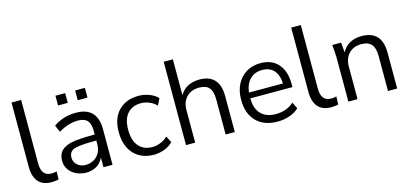

<svg xmlns="http://www.w3.org/2000/svg" viewBox="-64 -1183 3487 1638"><g transform="rotate(-15 1680.0 -363.5)"><path d="M232 9Q154 9 115 -36.5Q76 -82 76 -168V-736H161V-175Q161 -63 249 -63Q275 -63 296 -69L294 2Q262 9 232 9Z M539 7Q506 7 471 -4.5Q436 -16 410 -40Q364 -82 364 -144Q364 -200 395 -231.5Q426 -263 487 -276Q546 -289 691 -289V-323Q691 -383 665.5 -412Q640 -441 583 -441Q497 -441 411 -388L384 -449Q419 -475 470 -492.5Q521 -510 583 -510Q771 -510 771 -314V0H691V-85Q668 -37 627.5 -15Q587 7 539 7ZM551 -58Q586 -58 618 -74Q650 -90 670.5 -123Q691 -156 691 -207V-236Q590 -236 537 -228.5Q484 -221 469 -204Q448 -185 448 -150Q448 -111 477 -84.5Q506 -58 551 -58ZM627 -609V-695H713V-609ZM453 -609V-695H539V-609Z M1136 9Q1062 9 1007.5 -23Q953 -55 923.5 -114Q894 -173 894 -254Q894 -377 960 -444Q1026 -511 1136 -511Q1185 -511 1230 -494Q1275 -477 1305 -446L1276 -388Q1246 -417 1210.5 -431Q1175 -445 1141 -445Q1063 -445 1020 -396Q977 -347 977 -253Q977 -159 1020 -108.5Q1063 -58 1141 -58Q1174 -58 1209.5 -71.5Q1245 -85 1276 -114L1305 -57Q1274 -25 1228 -8Q1182 9 1136 9Z M1420 0V-736H1501V-419Q1526 -464 1571 -487.5Q1616 -511 1673 -511Q1851 -511 1851 -316V0H1770V-311Q1770 -380 1742.5 -412.5Q1715 -445 1654 -445Q1584 -445 1542.5 -402Q1501 -359 1501 -289V0Z M2228 9Q2110 9 2042 -59.5Q1974 -128 1974 -250Q1974 -329 2004 -387.5Q2034 -446 2087.5 -478.5Q2141 -511 2212 -511Q2315 -511 2370 -446.5Q2425 -382 2425 -273V-243H2053Q2054 -151 2100.5 -104Q2147 -57 2230 -57Q2275 -57 2314 -70Q2353 -83 2390 -115L2418 -58Q2385 -26 2334.5 -8.5Q2284 9 2228 9ZM2212 -451Q2145 -451 2104 -409Q2063 -367 2055 -294H2355Q2352 -369 2315.5 -410Q2279 -451 2212 -451Z M2702 9Q2624 9 2585 -36.5Q2546 -82 2546 -168V-736H2631V-175Q2631 -63 2719 -63Q2745 -63 2766 -69L2764 2Q2732 9 2702 9Z M2854 0V-386Q2854 -414 2851.5 -443.5Q2849 -473 2846 -502H2924L2932 -414Q2957 -462 3002 -486.5Q3047 -511 3105 -511Q3194 -511 3239.5 -463.5Q3285 -416 3285 -314V0H3204V-309Q3204 -380 3175.5 -412.5Q3147 -445 3087 -445Q3017 -445 2976 -402Q2935 -359 2935 -287V0Z"/></g></svg>

Font: Winston
Style: Regular
Weight: 400
Designer: Original fonts by Vernon Adams / Changes by Cristiano Sobral
Foundry: Original fonts by Vernon Adams / Changes by Cristiano Sobral
Version: Version 2.503;July 17, 2020;FontCreator 13.0.0.2655 64-bit